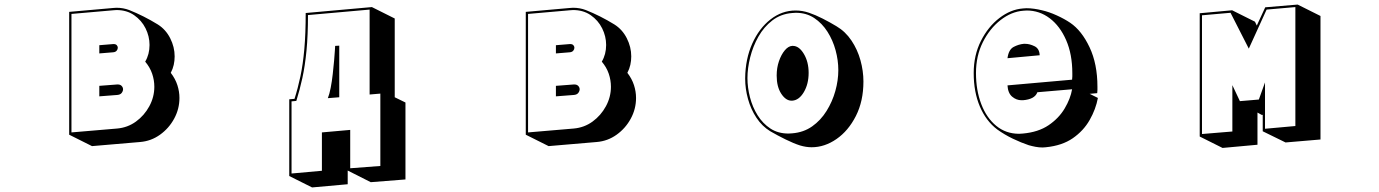

<svg xmlns="http://www.w3.org/2000/svg" viewBox="-20 -581 6040 841"><path d="M283 9V-529L475 -546Q479 -546 482.5 -546.5Q486 -547 490 -547Q505 -547 519 -544.5Q533 -542 546 -537Q609 -512 671 -474Q706 -452 725.5 -413.5Q745 -375 745 -334Q745 -315 741 -297Q737 -279 728 -262Q748 -236 757 -208Q766 -180 766 -152Q766 -104 743 -61.5Q720 -19 681 9Q642 37 594 41L383 59ZM493 -18Q539 -22 575.5 -48.5Q612 -75 634 -115.5Q656 -156 656 -201Q656 -230 646.5 -258Q637 -286 616 -311Q635 -343 635 -384Q635 -422 617.5 -457Q600 -492 567.5 -514.5Q535 -537 490 -537Q486 -537 483 -536.5Q480 -536 476 -536L293 -520V-1ZM415 -383 476 -388H478Q487 -388 491.5 -383Q496 -378 496 -372Q496 -365 491 -359Q486 -353 476 -352L415 -347ZM415 -205 493 -211H496Q507 -211 513 -204.5Q519 -198 519 -190Q519 -182 513 -174Q507 -166 493 -165L415 -159Z M1503 166V226L1347 240L1247 190V-146L1270 -148Q1285 -195 1296 -247Q1307 -299 1313 -366Q1319 -433 1319 -524L1609 -550L1709 -500V-155L1756 -132V205L1604 217ZM1599 -167V-539L1329 -515Q1329 -426 1322.5 -359Q1316 -292 1304.5 -239.5Q1293 -187 1278 -139L1257 -137V179L1390 167V-1L1514 -12V156L1646 146V-171ZM1416 -151Q1423 -168 1428.5 -196.5Q1434 -225 1437.5 -256.5Q1441 -288 1443.5 -316Q1446 -344 1447 -362Q1448 -380 1448 -380L1466 -381V-155Z M2283 9V-529L2475 -546Q2479 -546 2482.5 -546.5Q2486 -547 2490 -547Q2505 -547 2519 -544.5Q2533 -542 2546 -537Q2609 -512 2671 -474Q2706 -452 2725.5 -413.5Q2745 -375 2745 -334Q2745 -315 2741 -297Q2737 -279 2728 -262Q2748 -236 2757 -208Q2766 -180 2766 -152Q2766 -104 2743 -61.5Q2720 -19 2681 9Q2642 37 2594 41L2383 59ZM2493 -18Q2539 -22 2575.5 -48.5Q2612 -75 2634 -115.5Q2656 -156 2656 -201Q2656 -230 2646.5 -258Q2637 -286 2616 -311Q2635 -343 2635 -384Q2635 -422 2617.5 -457Q2600 -492 2567.5 -514.5Q2535 -537 2490 -537Q2486 -537 2483 -536.5Q2480 -536 2476 -536L2293 -520V-1ZM2415 -383 2476 -388H2478Q2487 -388 2491.5 -383Q2496 -378 2496 -372Q2496 -365 2491 -359Q2486 -353 2476 -352L2415 -347ZM2415 -205 2493 -211H2496Q2507 -211 2513 -204.5Q2519 -198 2519 -190Q2519 -182 2513 -174Q2507 -166 2493 -165L2415 -159Z M3244 -239Q3245 -323 3275 -390Q3305 -457 3355 -496Q3405 -535 3465 -535Q3495 -535 3524 -525Q3551 -516 3583.5 -499.5Q3616 -483 3644 -466Q3683 -443 3709.5 -403.5Q3736 -364 3749 -317Q3762 -270 3762 -224Q3762 -138 3729 -73Q3696 -8 3644 28Q3592 64 3535 64Q3511 64 3484 56Q3456 47 3420.5 29.5Q3385 12 3354 -6Q3318 -28 3293.5 -65Q3269 -102 3256.5 -147Q3244 -192 3244 -236ZM3450 3Q3500 -1 3537.5 -27.5Q3575 -54 3600.5 -95Q3626 -136 3639 -182.5Q3652 -229 3652 -274Q3652 -317 3640 -361Q3628 -405 3604.5 -442Q3581 -479 3546.5 -502Q3512 -525 3466 -525Q3462 -525 3458 -524.5Q3454 -524 3450 -524Q3400 -520 3363 -491.5Q3326 -463 3302 -420.5Q3278 -378 3266 -330Q3254 -282 3254 -239Q3254 -198 3265 -155Q3276 -112 3298.5 -76Q3321 -40 3354.5 -18Q3388 4 3434 4Q3438 4 3442 3.5Q3446 3 3450 3ZM3447 -140Q3422 -140 3402 -170.5Q3382 -201 3382 -250Q3382 -284 3392 -313Q3402 -342 3417.5 -360.5Q3433 -379 3450 -380H3453Q3480 -380 3501 -345Q3522 -310 3522 -262Q3522 -213 3501 -177.5Q3480 -142 3450 -140Z M4789 -152Q4780 -103 4753 -55.5Q4726 -8 4679 24.5Q4632 57 4561 64Q4557 64 4554 64.5Q4551 65 4547 65Q4531 65 4515.5 62Q4500 59 4486 55Q4453 44 4416.5 26.5Q4380 9 4348 -14Q4299 -51 4272 -114.5Q4245 -178 4245 -261Q4245 -339 4276.5 -401.5Q4308 -464 4357.5 -502Q4407 -540 4461 -544Q4465 -544 4468.5 -544.5Q4472 -545 4476 -545Q4493 -545 4510.5 -542.5Q4528 -540 4544 -536Q4575 -529 4609 -513.5Q4643 -498 4668 -481Q4718 -447 4752.5 -374Q4787 -301 4787 -201Q4787 -194 4787 -187Q4787 -180 4786 -173L4753 -170ZM4524 -177Q4518 -161 4502 -152.5Q4486 -144 4461 -142H4454Q4432 -142 4413.5 -157.5Q4395 -173 4393 -207L4676 -232Q4677 -240 4677 -246.5Q4677 -253 4677 -260Q4677 -343 4650 -405Q4623 -467 4578 -501Q4533 -535 4477 -535Q4473 -535 4469.5 -534.5Q4466 -534 4462 -534Q4410 -530 4362.5 -493Q4315 -456 4285 -396Q4255 -336 4255 -261Q4255 -186 4278 -125.5Q4301 -65 4343.5 -30Q4386 5 4444 5Q4448 5 4452 4.5Q4456 4 4460 4Q4528 -2 4573 -32.5Q4618 -63 4643.5 -106Q4669 -149 4676 -190ZM4393 -326Q4398 -364 4420 -375.5Q4442 -387 4464 -389H4471Q4490 -389 4511.5 -378.5Q4533 -368 4534 -339Z M5511 -6V-78H5506L5488 -88V53L5335 67L5235 17V-523L5377 -536L5477 -486L5485 -469L5522 -549L5664 -561L5764 -511V30L5611 43ZM5528 -539 5450 -368 5370 -525 5245 -514V6L5378 -5V-208L5411 -138L5494 -145L5521 -220V-17L5654 -29V-550Z"/></svg>

Font: Rampart One
Style: Regular
Weight: 400
Designer: Fontworks Inc.
Foundry: Fontworks Inc.
Version: Version 1.100